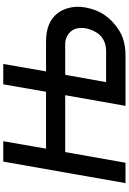

<svg xmlns="http://www.w3.org/2000/svg" viewBox="174 -964 790 1178"><g transform="rotate(-90 569.0 -375.0)"><path d="M1112.5 -248Q1102 -189.5 1076.5 -145.2Q1051 -101 1005 -63.5Q985.5 -47.5 965.2 -35.5Q945 -23.5 922.2 -15.8Q899.5 -8 873.5 -4Q847.5 0 817.5 0H508.5L574 -370H225L159.5 0H34.5L166.5 -750H291.5L246 -487.5H595L640.5 -750H765.5L720 -487.5H904Q1022.5 -487.5 1077 -416.5Q1101 -385 1111 -341.2Q1121 -297.5 1112.5 -248ZM984.5 -244Q988.5 -265.5 985.5 -288Q982.5 -310.5 972 -326Q958.5 -347 935.8 -358.5Q913 -370 887.5 -370H699L654 -119H842.5Q901.5 -119 938.5 -153Q956.5 -171 968.2 -195.5Q980 -220 984.5 -244Z"/></g></svg>

Font: Russisch Sans
Style: Bold Italic
Weight: 700
Italic angle: -10°
Designer: Michael Sharanda (font) & Cristiano Sobral (main changes)
Foundry: Michael Sharanda
Version: Version 2.00;September 8, 2020;FontCreator 13.0.0.2681 64-bi